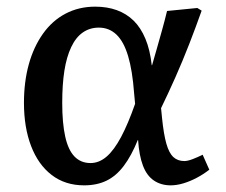

<svg xmlns="http://www.w3.org/2000/svg" viewBox="-20 -543 679 577"><path d="M233 14Q176 14 135.5 -17Q95 -48 73.5 -104Q52 -160 52 -234Q52 -297 66.5 -349.5Q81 -402 109 -441.5Q137 -481 177 -502Q217 -523 266 -523Q302 -523 331 -512.5Q360 -502 381.5 -481Q403 -460 417 -426.5Q431 -393 436 -347H437Q444 -371 451.5 -397.5Q459 -424 467 -452.5Q475 -481 482 -510L573 -519L586 -511Q569 -463 549 -411.5Q529 -360 507 -310.5Q485 -261 464 -218L467 -188Q472 -139 480 -111Q488 -83 501 -71Q514 -59 534 -59Q544 -59 559.5 -65Q575 -71 589 -78L609 -33Q591 -19 571 -8.5Q551 2 531 8Q511 14 493 14Q464 14 442.5 -0.5Q421 -15 409.5 -45.5Q398 -76 395 -122H394Q375 -75 352 -44.5Q329 -14 300 0Q271 14 233 14ZM252 -53Q278 -53 300.5 -72.5Q323 -92 344 -131.5Q365 -171 386 -231L383 -263Q378 -331 365 -374.5Q352 -418 330 -439Q308 -460 277 -460Q250 -460 229 -445.5Q208 -431 194 -401.5Q180 -372 173.5 -330.5Q167 -289 167 -234Q167 -173 176 -132.5Q185 -92 204 -72.5Q223 -53 252 -53Z"/></svg>

Font: Literata Medium
Style: Italic
Weight: 500
Italic angle: -2°
Designer: Latin by Veronika Burian and Jose Scaglione. Greek by Irene Vlachou. Cyrillic by Vera Evstafieva
Foundry: TypeTogether
Version: Version 3.103;gftools[0.9.29]